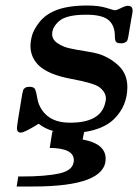

<svg xmlns="http://www.w3.org/2000/svg" viewBox="-20 -473 498 692"><path d="M40 199.2 45.9 163.1H58.1Q146 163.1 196 151.6Q246.1 140.1 246.1 104Q246.1 61 159.2 60.1L168.9 0H174.8Q144 -7.8 119.1 -26.9Q67.4 5.4 55.2 4.9Q41 4.9 41 -11.2Q41 -21 60.1 -133.8Q62 -143.6 63.5 -148.2Q64.9 -152.8 70.6 -156.5Q76.2 -160.2 85.9 -160.2Q103 -160.2 106.9 -150.6Q110.8 -141.1 114.5 -118.7Q118.2 -96.2 130.9 -77.1Q161.6 -31.2 230 -30.8H232.9Q338.9 -30.8 357.9 -97.2Q361.8 -111.3 361.8 -117.2Q361.8 -140.1 338.9 -158.2Q319.8 -173.3 236.8 -188.7Q153.8 -204.1 119.1 -237.8Q90.3 -266.6 89.8 -306.2Q89.8 -324.2 95.5 -345.2Q101.1 -366.2 121.6 -392.6Q142.1 -418.9 174.8 -433.1Q219.7 -453.1 293.9 -453.1Q335.9 -453.1 363.5 -444.6Q391.1 -436 393.1 -436Q400.9 -436 416.5 -444.1Q432.1 -452.1 440.9 -452.1Q458 -452.1 458 -434.1Q458 -431.2 457 -425Q456.1 -418.9 452.1 -397.9Q448.2 -377 443.8 -349.1Q443.8 -347.2 442.9 -343.5Q441.9 -339.8 441.9 -338.4Q441.9 -336.9 440.9 -334Q439.9 -331.1 439.5 -329.1Q439 -327.1 437.5 -325.2Q436 -323.2 434.1 -322Q432.1 -320.8 429.4 -319.3Q426.8 -317.9 423.8 -317.4Q420.9 -316.9 417 -316.9Q401.9 -316.9 397.9 -322.5Q394 -328.1 394 -342.8Q394 -379.9 372.6 -399.4Q351.1 -418.9 297.9 -419.9H283.2Q218.3 -418.9 193.1 -397Q168 -375 168 -350.1Q168 -330.1 187.5 -317.1Q207 -304.2 230 -299.1Q252.9 -293.9 286.9 -288.6Q320.8 -283.2 335 -278.8Q377 -265.6 408 -235.8Q439 -206.1 439 -159.2Q439 -92.3 392.1 -44.9Q355 -7.8 283.2 2.9L277.8 29.8Q360.8 44.9 360.8 99.1Q360.8 199.2 99.1 199.2Z"/></svg>

Font: CMU Serif Extra
Style: BoldSlanted
Weight: 700
Italic angle: -9.46001°
Version: Version 0.7.0